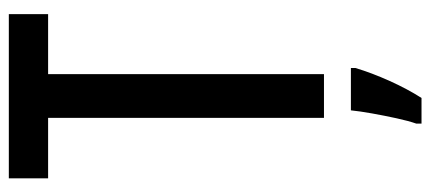

<svg xmlns="http://www.w3.org/2000/svg" viewBox="-290 -464 975 435"><g transform="rotate(-90 197.5 -246.5)"><path d="M247 0H148V-625H11V-714H383V-625H247ZM261 71Q250 108 231.5 149Q213 190 193 221H135V209Q141 192 147 164.5Q153 137 158 109Q163 81 165 61H261Z"/></g></svg>

Font: Noto Sans Thai Looped ExtraCondensed Medium
Style: Regular
Weight: 500
Width: 2
Designer: Sasikarn Vongin, Ben Mitchell
Foundry: The Fontpad Ltd
Version: Version 1.001; ttfautohint (v1.8.4.7-5d5b)